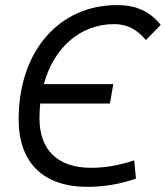

<svg xmlns="http://www.w3.org/2000/svg" viewBox="-20 -723 650 753"><path d="M323.7 9.8C386.7 9.8 449.7 -0.5 513.2 -22.5L506.3 -94.2C448.7 -74.7 392.6 -64.9 336.9 -64.9C207 -64.9 134.8 -134.3 134.8 -258.8C134.8 -278.8 135.7 -298.3 137.7 -316.9H411.1L424.3 -393.1H151.9C190.9 -535.6 293.9 -628.4 428.2 -628.4C477.5 -628.4 516.1 -608.9 552.2 -565.9L610.4 -625.5C566.4 -679.2 513.2 -703.1 439.5 -703.1C210 -703.1 53.2 -520.5 53.2 -255.4C53.2 -84.5 149.4 9.8 323.7 9.8Z"/></svg>

Font: Cascadia Mono NF SemiLight
Style: Italic
Weight: 350
Italic angle: -10°
Monospace: yes
Designer: Aaron Bell
Foundry: Saja Typeworks
Version: Version 2404.023